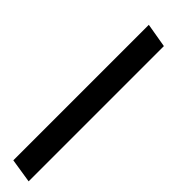

<svg xmlns="http://www.w3.org/2000/svg" viewBox="1 -226 523 523"><g transform="rotate(-45 262.5 35.0)"><path d="M-32 70 -21 0H501L489 70Z"/></g></svg>

Font: Nunito Sans 10pt SemiExpanded SemiBold
Style: Italic
Weight: 600
Width: 6
Italic angle: -9°
Designer: Vernon Adams
Foundry: Vernon Adams
Version: Version 3.101;gftools[0.9.27]